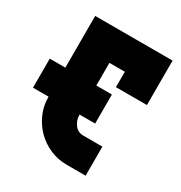

<svg xmlns="http://www.w3.org/2000/svg" viewBox="-165 -819 886 939"><g transform="rotate(30 278.0 -350.0)"><path d="M14 -408H102V-700H539V-449H364V-536H277V-408H365V-244H277V-242Q277 -213 295 -188.5Q313 -164 344 -164H452V0H344Q295 0 251 -19Q207 -38 174 -71Q141 -104 121.5 -148Q102 -192 102 -242V-244H14Z"/></g></svg>

Font: Aoudax Cyrillic
Style: Regular
Weight: 400
Designer: William Zhang
Foundry: William Zhang
Version: Version 1.00 June 4, 2021, initial release